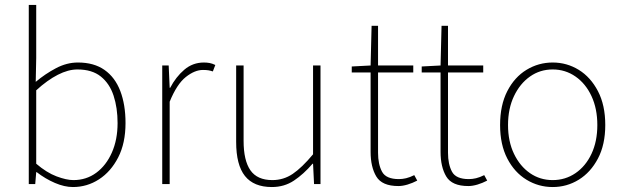

<svg xmlns="http://www.w3.org/2000/svg" viewBox="-20 -742 2514 774"><path d="M274 12Q240 12 201.5 -4.5Q163 -21 128 -48H126L122 0H96V-722H126V-508L124 -412Q162 -444 205.5 -467Q249 -490 294 -490Q359 -490 401.5 -460Q444 -430 465 -375Q486 -320 486 -246Q486 -165 456.5 -107.5Q427 -50 379 -19Q331 12 274 12ZM276 -16Q328 -16 368 -45.5Q408 -75 431 -127Q454 -179 454 -246Q454 -307 438 -356Q422 -405 386.5 -433.5Q351 -462 292 -462Q255 -462 213 -440.5Q171 -419 126 -378V-82Q168 -46 208 -31Q248 -16 276 -16Z M634 0V-478H660L664 -388H666Q689 -432 723 -461Q757 -490 802 -490Q814 -490 825 -488Q836 -486 848 -480L838 -454Q829 -457 820.5 -458.5Q812 -460 798 -460Q765 -460 729 -431.5Q693 -403 664 -332V0Z M1076 12Q1003 12 967.5 -32.5Q932 -77 932 -170V-478H962V-174Q962 -95 989.5 -55.5Q1017 -16 1078 -16Q1123 -16 1160 -41Q1197 -66 1242 -120V-478H1272V0H1246L1242 -82H1240Q1204 -40 1165 -14Q1126 12 1076 12Z M1586 8Q1520 8 1497 -30.5Q1474 -69 1474 -130V-450H1398V-474L1474 -478L1478 -638H1504V-478H1646V-450H1504V-126Q1504 -80 1520 -50Q1536 -20 1588 -20Q1602 -20 1617 -23.5Q1632 -27 1650 -36L1662 -14Q1643 -4 1623 2Q1603 8 1586 8Z M1868 8Q1802 8 1779 -30.5Q1756 -69 1756 -130V-450H1680V-474L1756 -478L1760 -638H1786V-478H1928V-450H1786V-126Q1786 -80 1802 -50Q1818 -20 1870 -20Q1884 -20 1899 -23.5Q1914 -27 1932 -36L1944 -14Q1925 -4 1905 2Q1885 8 1868 8Z M2208 12Q2151 12 2102.5 -17.5Q2054 -47 2025 -103Q1996 -159 1996 -238Q1996 -318 2025 -374.5Q2054 -431 2102.5 -460.5Q2151 -490 2208 -490Q2265 -490 2313 -460.5Q2361 -431 2390.5 -374.5Q2420 -318 2420 -238Q2420 -159 2390.5 -103Q2361 -47 2313 -17.5Q2265 12 2208 12ZM2208 -16Q2259 -16 2300 -44Q2341 -72 2364.5 -122Q2388 -172 2388 -238Q2388 -304 2364.5 -354.5Q2341 -405 2300 -433.5Q2259 -462 2208 -462Q2157 -462 2116.5 -433.5Q2076 -405 2052 -354.5Q2028 -304 2028 -238Q2028 -172 2052 -122Q2076 -72 2116.5 -44Q2157 -16 2208 -16Z"/></svg>

Font: Source Sans 3 ExtraLight ExtraLight
Style: Regular
Weight: 250
Version: Version 3.052;hotconv 1.1.0;makeotfexe 2.6.0